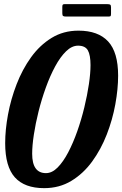

<svg xmlns="http://www.w3.org/2000/svg" viewBox="-20 -914 602 946"><path d="M138.5 -156.5Q138.5 -61 206.5 -61Q236.5 -61 264 -88.8Q291.5 -116.5 316 -163.2Q340.5 -210 360.8 -267.5Q381 -325 395.5 -385Q410 -445 418 -499.2Q426 -553.5 426 -593.5Q426 -642.5 413 -665.8Q400 -689 364.5 -689Q334 -689 305.5 -661.2Q277 -633.5 251.8 -586.8Q226.5 -540 205.8 -482.5Q185 -425 170 -365Q155 -305 146.8 -250.8Q138.5 -196.5 138.5 -156.5ZM197.5 13Q101 13 53.2 -40.2Q5.5 -93.5 5.5 -208.5Q5.5 -274.5 19.5 -350Q33.5 -425.5 61.8 -498.8Q90 -572 133 -631.8Q176 -691.5 234.2 -727.2Q292.5 -763 366.5 -763Q463.5 -763 512.8 -709.8Q562 -656.5 562 -541.5Q562 -475.5 548.2 -400Q534.5 -324.5 506 -251.2Q477.5 -178 434 -118.2Q390.5 -58.5 331.5 -22.8Q272.5 13 197.5 13ZM287 -848.5V-880Q287 -887 288.8 -890.2Q290.5 -893.5 297 -893.5H510Q519.5 -893.5 523.2 -890.8Q527 -888 527 -878V-847.5Q527 -839.5 525.5 -836Q524 -832.5 516 -832.5H304.5Q295 -832.5 291 -835.2Q287 -838 287 -848.5Z"/></svg>

Font: Besley* Condensed Semi
Style: Italic
Weight: 600
Width: 3
Italic angle: -13°
Designer: Owen Earl
Foundry: indestructible type*
Version: Version 3.000; ttfautohint (v1.8.3)